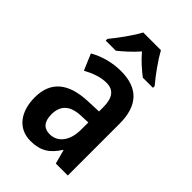

<svg xmlns="http://www.w3.org/2000/svg" viewBox="-231 -854 952 952"><g transform="rotate(45 245.5 -378.0)"><path d="M312 -766H188C167 -725 119 -659 85 -618V-606H156C181 -626 219 -659 250 -695C280 -659 317 -628 345 -606H416V-618C379 -662 336 -722 312 -766ZM246 -553C186 -553 127 -537 78 -509L114 -424C159 -448 197 -461 236 -461C286 -461 310 -429 310 -364V-334L235 -331C104 -326 35 -270 35 -158C35 -62 83 10 173 10C243 10 283 -17 319 -74H321L341 0H425V-363C425 -490 365 -553 246 -553ZM262 -256 311 -258V-208C311 -128 272 -81 216 -81C177 -81 153 -104 153 -157C153 -217 185 -253 262 -256Z"/></g></svg>

Font: Noto Sans Gujarati UI Condensed SemiBold
Style: Regular
Weight: 600
Width: 3
Designer: Jelle Bosma - Monotype Design Team, Universal Thirst
Foundry: Monotype Imaging Inc.
Version: Version 2.106